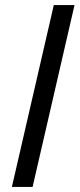

<svg xmlns="http://www.w3.org/2000/svg" viewBox="-20 -740 315 760"><path d="M27 0 193 -720H275L109 0Z"/></svg>

Font: Instrument Sans
Style: Italic
Weight: 400
Italic angle: -13°
Designer: Rodrigo Fuenzalida
Foundry: fragTYPE
Version: Version 1.000;gftools[0.9.28]